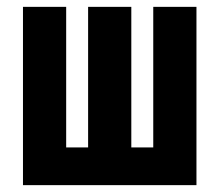

<svg xmlns="http://www.w3.org/2000/svg" viewBox="-20 -540 640 560"><path d="M47 0V-520H173V-110H237V-520H363V-110H427V-520H553V0Z"/></svg>

Font: Iosevka SS04 XBd Ex
Style: Regular
Weight: 800
Width: 7
Monospace: yes
Designer: Belleve Invis
Foundry: Belleve Invis
Version: Version 19.0.0; ttfautohint (v1.8.4)